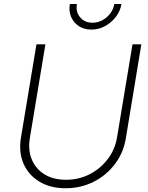

<svg xmlns="http://www.w3.org/2000/svg" viewBox="-20 -955 761 985"><path d="M316.9 10.7Q237.8 10.7 181.9 -23.2Q126 -57.1 100.6 -115.7Q75.2 -174.3 87.4 -248.5L167 -727.5H212.9L133.3 -247.6Q123 -185.1 143.3 -136.5Q163.6 -87.9 208.7 -60.3Q253.9 -32.7 318.4 -32.7Q384.8 -32.7 440.2 -61.3Q495.6 -89.8 533 -139.2Q570.3 -188.5 580.6 -251L659.7 -727.5H705.1L625.5 -245.1Q613.3 -170.9 569.3 -113Q525.4 -55.2 460 -22.2Q394.5 10.7 316.9 10.7ZM448.7 -803.2Q411.6 -803.2 384.5 -821Q357.4 -838.9 344.7 -868.7Q332 -898.4 338.4 -934.6H374.5Q367.7 -894 391.1 -866.2Q414.6 -838.4 454.6 -838.4Q481.4 -838.4 505.4 -851.3Q529.3 -864.3 545.7 -886Q562 -907.7 566.4 -934.6H603Q597.2 -898.4 574.5 -868.7Q551.8 -838.9 518.8 -821Q485.8 -803.2 448.7 -803.2Z"/></svg>

Font: Inter 16pt ExtraLight
Style: Italic
Weight: 250
Italic angle: -9.3988°
Version: Version 4.001;git-66647c0bb